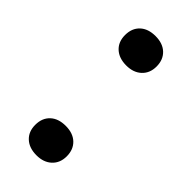

<svg xmlns="http://www.w3.org/2000/svg" viewBox="-187 -588 635 635"><g transform="rotate(45 130.0 -271.0)"><path d="M130 7Q96 7 76 -11.5Q56 -30 56 -61.5Q56 -93.5 75.8 -112Q95.5 -130.5 130 -130.5Q164 -130.5 183.8 -111.8Q203.5 -93 203.5 -61.5Q203.5 -30.5 183.5 -11.8Q163.5 7 130 7ZM130 -413Q96 -413 76 -431.5Q56 -450 56 -481.5Q56 -513.5 75.8 -532Q95.5 -550.5 130 -550.5Q164 -550.5 183.8 -531.8Q203.5 -513 203.5 -481.5Q203.5 -450.5 183.5 -431.8Q163.5 -413 130 -413Z"/></g></svg>

Font: Encode Sans SemiExpanded Medium
Style: Regular
Weight: 500
Width: 6
Designer: Multiple Designers
Foundry: Impallari Type
Version: Version 3.002